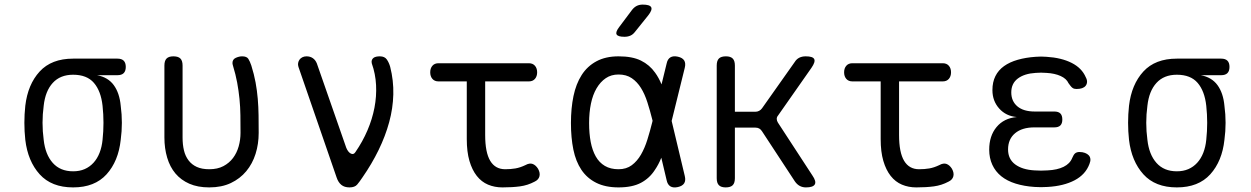

<svg xmlns="http://www.w3.org/2000/svg" viewBox="-20 -805 5440 835"><path d="M491 -478H402Q450 -469 475 -434.5Q500 -400 505 -345Q510 -308 510 -271Q510 -234 505 -197Q495 -104 443.5 -47Q392 10 298 10Q204 10 152.5 -47Q101 -104 90 -197Q86 -234 86 -271Q86 -308 90 -345Q101 -438 152.5 -494Q204 -550 298 -550H491Q509 -550 518 -541Q527 -532 527 -514Q527 -496 518 -487Q509 -478 491 -478ZM298 -60Q326 -60 348 -69.5Q370 -79 386.5 -97Q403 -115 413 -140.5Q423 -166 426 -197Q430 -234 430 -271Q430 -308 426 -345Q419 -409 388.5 -444.5Q358 -480 298 -480Q242 -480 209.5 -444.5Q177 -409 170 -345Q165 -308 165 -271Q165 -234 170 -197Q177 -133 209.5 -96.5Q242 -60 298 -60Z M695 -520Q695 -541 704.5 -550.5Q714 -560 734 -560Q755 -560 764.5 -550.5Q774 -541 774 -520V-207Q774 -176 780 -151Q786 -126 800 -107.5Q814 -89 836 -79Q858 -69 890 -69Q926 -69 951.5 -82.5Q977 -96 993.5 -118Q1010 -140 1018 -168.5Q1026 -197 1026 -227Q1026 -268 1025.5 -304Q1025 -340 1021.5 -375Q1018 -410 1011.5 -445.5Q1005 -481 993 -520Q992 -523 991.5 -526Q991 -529 991 -531Q991 -547 1005.5 -553.5Q1020 -560 1033 -560Q1053 -560 1060 -549Q1067 -538 1073 -520Q1085 -482 1091.5 -446.5Q1098 -411 1101 -375.5Q1104 -340 1104.5 -303.5Q1105 -267 1105 -227Q1105 -179 1091.5 -136Q1078 -93 1051 -60.5Q1024 -28 984 -9Q944 10 890 10Q840 10 803.5 -6Q767 -22 743 -50.5Q719 -79 707 -119.5Q695 -160 695 -207Z M1444 -33 1278 -514Q1275 -523 1276.5 -531Q1278 -539 1282.5 -545.5Q1287 -552 1295 -556Q1303 -560 1313 -560Q1329 -560 1340.5 -552Q1352 -544 1358 -529L1486 -162Q1494 -143 1506 -137Q1518 -131 1526 -144Q1557 -189 1578 -238Q1599 -287 1608.5 -336.5Q1618 -386 1615.5 -435Q1613 -484 1597 -529Q1595 -537 1597 -543Q1599 -549 1604 -553Q1609 -557 1616.5 -558.5Q1624 -560 1632 -560Q1653 -560 1662.5 -546Q1672 -532 1677 -514Q1692 -455 1690.5 -394.5Q1689 -334 1672.5 -273.5Q1656 -213 1626.5 -152.5Q1597 -92 1556 -33Q1544 -15 1533.5 -2.5Q1523 10 1500 10Q1478 10 1464.5 -1Q1451 -12 1444 -33Z M2280 -530Q2297 -530 2306.5 -519Q2316 -508 2316 -490.5Q2316 -473 2306.5 -462Q2297 -451 2280 -451H2090V-218Q2090 -142 2112 -105.5Q2134 -69 2177 -69Q2201 -69 2221.5 -72.5Q2242 -76 2265 -87Q2283 -97 2296.5 -92Q2310 -87 2320 -71Q2330 -53 2326 -38Q2322 -23 2305 -15Q2275 1 2241.5 5.5Q2208 10 2165 10Q2131 10 2102.5 -2Q2074 -14 2053.5 -40Q2033 -66 2021.5 -105.5Q2010 -145 2010 -200V-451H1887Q1870 -451 1860.5 -462Q1851 -473 1851 -490.5Q1851 -508 1860.5 -519Q1870 -530 1887 -530Z M2742 -667Q2733 -655 2721.5 -650Q2710 -645 2696 -645Q2667 -645 2661.5 -655.5Q2656 -666 2674 -689L2728 -761Q2737 -773 2748.5 -779Q2760 -785 2775 -785Q2806 -785 2812 -773.5Q2818 -762 2799 -738ZM2958 -40Q2963 -20 2955.5 -8Q2948 4 2928 8.5Q2908 13 2895.5 5.5Q2883 -2 2879 -22L2856 -119Q2844 -89 2828 -66Q2805 -30 2767.5 -10Q2730 10 2670 10Q2613 10 2573 -10Q2533 -30 2508.5 -66.5Q2484 -103 2473.5 -154.5Q2463 -206 2463 -270Q2463 -334 2474 -387Q2485 -440 2509.5 -478.5Q2534 -517 2574 -538.5Q2614 -560 2670 -560Q2730 -560 2767.5 -541.5Q2805 -523 2829 -489Q2845 -467 2857 -438L2879 -528Q2883 -548 2895.5 -555.5Q2908 -563 2928 -558.5Q2948 -554 2955.5 -542Q2963 -530 2958 -510L2901 -279ZM2818 -280 2817 -284Q2807 -324 2795.5 -360Q2784 -396 2767.5 -422.5Q2751 -449 2727.5 -465Q2704 -481 2670 -481Q2638 -481 2614.5 -465Q2591 -449 2574.5 -421Q2558 -393 2550 -354.5Q2542 -316 2542 -270Q2542 -224 2549 -187.5Q2556 -151 2571 -124.5Q2586 -98 2610.5 -83.5Q2635 -69 2670 -69Q2704 -69 2727.5 -86.5Q2751 -104 2767.5 -132.5Q2784 -161 2795.5 -198Q2807 -235 2817 -275Z M3136 10Q3116 10 3106.5 0.5Q3097 -9 3097 -30V-520Q3097 -541 3106.5 -550.5Q3116 -560 3137 -560Q3157 -560 3166.5 -550.5Q3176 -541 3176 -520V-319H3265Q3274 -319 3281.5 -323Q3289 -327 3294 -334L3436 -535Q3444 -548 3456 -554Q3468 -560 3484 -560Q3515 -560 3521 -548Q3527 -536 3509 -510L3364 -303Q3358 -296 3358 -288Q3358 -280 3363 -272L3513 -42Q3531 -16 3523.5 -3Q3516 10 3485 10Q3470 10 3458 3.5Q3446 -3 3437 -16L3294 -234Q3289 -242 3282 -246Q3275 -250 3265 -250H3176V-30Q3176 -9 3166.5 0.5Q3157 10 3136 10Z M4080 -530Q4097 -530 4106.5 -519Q4116 -508 4116 -490.5Q4116 -473 4106.5 -462Q4097 -451 4080 -451H3890V-218Q3890 -142 3912 -105.5Q3934 -69 3977 -69Q4001 -69 4021.5 -72.5Q4042 -76 4065 -87Q4083 -97 4096.5 -92Q4110 -87 4120 -71Q4130 -53 4126 -38Q4122 -23 4105 -15Q4075 1 4041.5 5.5Q4008 10 3965 10Q3931 10 3902.5 -2Q3874 -14 3853.5 -40Q3833 -66 3821.5 -105.5Q3810 -145 3810 -200V-451H3687Q3670 -451 3660.5 -462Q3651 -473 3651 -490.5Q3651 -508 3660.5 -519Q3670 -530 3687 -530Z M4702 -469Q4708 -458 4707.5 -448.5Q4707 -439 4701.5 -432Q4696 -425 4686 -421.5Q4676 -418 4662 -418Q4657 -418 4652.5 -419Q4648 -420 4644 -423Q4640 -426 4636 -431Q4632 -436 4627 -443Q4618 -463 4592.5 -474.5Q4567 -486 4531 -488Q4519 -489 4507.5 -489Q4496 -489 4484 -488Q4435 -485 4406.5 -463.5Q4378 -442 4378 -403Q4378 -365 4404.5 -342.5Q4431 -320 4480 -320H4565Q4583 -320 4591.5 -311.5Q4600 -303 4600 -285Q4600 -268 4591.5 -259.5Q4583 -251 4565 -251H4478Q4425 -251 4394.5 -225.5Q4364 -200 4364 -155Q4364 -113 4395 -90Q4426 -67 4479 -64Q4493 -63 4507.5 -63Q4522 -63 4536 -64Q4578 -66 4605.5 -79.5Q4633 -93 4643 -118Q4646 -125 4649 -130Q4652 -135 4655.5 -138Q4659 -141 4664 -142.5Q4669 -144 4674 -144Q4688 -144 4698.5 -140Q4709 -136 4715 -129.5Q4721 -123 4722 -113.5Q4723 -104 4718 -92Q4701 -46 4653.5 -21Q4606 4 4536 8Q4522 9 4507.5 9Q4493 9 4479 8Q4434 5 4397 -6.5Q4360 -18 4334.5 -38.5Q4309 -59 4295.5 -88.5Q4282 -118 4282 -154Q4282 -214 4314 -252.5Q4346 -291 4402 -296Q4355 -300 4325.5 -333Q4296 -366 4296 -413Q4296 -448 4309 -474Q4322 -500 4346.5 -517.5Q4371 -535 4406 -545Q4441 -555 4484 -558Q4496 -559 4507.5 -559Q4519 -559 4531 -558Q4596 -554 4640.5 -531.5Q4685 -509 4702 -469Z M5291 -478H5202Q5250 -469 5275 -434.5Q5300 -400 5305 -345Q5310 -308 5310 -271Q5310 -234 5305 -197Q5295 -104 5243.5 -47Q5192 10 5098 10Q5004 10 4952.5 -47Q4901 -104 4890 -197Q4886 -234 4886 -271Q4886 -308 4890 -345Q4901 -438 4952.5 -494Q5004 -550 5098 -550H5291Q5309 -550 5318 -541Q5327 -532 5327 -514Q5327 -496 5318 -487Q5309 -478 5291 -478ZM5098 -60Q5126 -60 5148 -69.5Q5170 -79 5186.5 -97Q5203 -115 5213 -140.5Q5223 -166 5226 -197Q5230 -234 5230 -271Q5230 -308 5226 -345Q5219 -409 5188.5 -444.5Q5158 -480 5098 -480Q5042 -480 5009.5 -444.5Q4977 -409 4970 -345Q4965 -308 4965 -271Q4965 -234 4970 -197Q4977 -133 5009.5 -96.5Q5042 -60 5098 -60Z"/></svg>

Font: Maple Mono NL Light
Style: Regular
Weight: 300
Monospace: yes
Designer: subframe7536
Version: Version 7.000